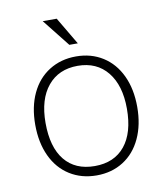

<svg xmlns="http://www.w3.org/2000/svg" viewBox="-79 -752 711 825"><g transform="rotate(-10 276.5 -339.5)"><path d="M54 -253Q54 -331 81.5 -389.5Q109 -448 160 -480Q211 -512 277 -512Q343 -512 393.5 -480Q444 -448 471.5 -389.5Q499 -331 499 -253Q499 -175 471.5 -116Q444 -57 393.5 -25Q343 7 277 7Q211 7 160 -25Q109 -57 81.5 -116Q54 -175 54 -253ZM454 -253Q454 -355 407 -413Q360 -471 277 -471Q194 -471 146.5 -413.5Q99 -356 99 -253Q99 -147 145 -90.5Q191 -34 276 -34Q361 -34 407.5 -91Q454 -148 454 -253ZM258 -566 163 -686H224L295 -566Z"/></g></svg>

Font: MuliDisplayVN ExtraLight
Style: Regular
Weight: 200
Designer: Vernon Adams
Foundry: Vernon Adams
Version: Version 2.100